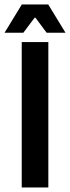

<svg xmlns="http://www.w3.org/2000/svg" viewBox="-51 -824 308 844"><path d="M161.5 0H44.5V-639H161.5ZM45 -804.5H161L237 -680H154L105 -746H101L51.5 -680H-31Z"/></svg>

Font: Anek Tamil Condensed SemiBold
Style: Regular
Weight: 600
Width: 3
Designer: Aadarsh Rajan (Tamil), Yesha Goshar (Latin)
Foundry: Ek Type
Version: Version 1.003